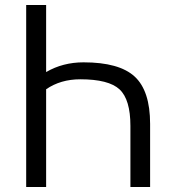

<svg xmlns="http://www.w3.org/2000/svg" viewBox="-20 -750 697 770"><path d="M503 -245Q503 -351 459.5 -391.5Q416 -432 302 -432Q223 -432 165 -392V0H85V-730H165V-461Q232 -500 315 -500Q458 -500 520 -443Q582 -386 582 -253V0H503Z"/></svg>

Font: Mplus 1p
Style: Regular
Weight: 400
Version: Version 1.061